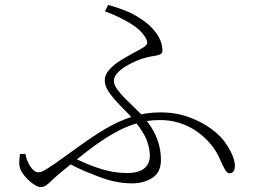

<svg xmlns="http://www.w3.org/2000/svg" viewBox="-20 -764 1040 779"><path d="M516 -20Q499 -20 480 -22Q461 -24 441 -28.5Q421 -33 400 -40Q367 -52 328 -68Q289 -84 245 -109L263 -130Q298 -114 336 -98Q374 -82 414 -72Q454 -62 495 -62Q542 -62 565 -80.5Q588 -99 588 -133Q588 -161 575.5 -194.5Q563 -228 526 -273Q506 -298 477.5 -326Q449 -354 427 -383Q405 -412 405 -438Q405 -461 423.5 -481.5Q442 -502 468.5 -518.5Q495 -535 520.5 -548.5Q546 -562 561 -571Q575 -580 577 -588Q579 -596 571 -610Q553 -642 509 -669Q465 -696 406 -718L419 -744Q455 -734 487 -721.5Q519 -709 549 -689Q587 -666 613 -631Q639 -596 639 -558Q639 -550 633 -545.5Q627 -541 617 -539Q607 -537 594 -535Q581 -533 567 -529Q552 -525 531 -516Q510 -507 489.5 -494.5Q469 -482 455.5 -467Q442 -452 442 -436Q442 -421 455 -402.5Q468 -384 488 -364Q508 -344 528.5 -324.5Q549 -305 563 -289Q601 -244 617 -202Q633 -160 633 -116Q633 -65 598.5 -42.5Q564 -20 516 -20ZM144 -5Q132 -5 111.5 -20Q91 -35 74.5 -57Q58 -79 58 -101Q58 -112 59 -120.5Q60 -129 61 -139L83 -140Q88 -111 103.5 -88Q119 -65 135 -65Q143 -65 150.5 -68Q158 -71 170.5 -79Q183 -87 204 -101Q259 -140 310 -177Q361 -214 411.5 -243.5Q462 -273 516 -290.5Q570 -308 631 -308Q694 -308 747 -288.5Q800 -269 839.5 -239.5Q879 -210 899 -178Q917 -150 925 -129Q933 -108 933 -90Q933 -77 927.5 -69Q922 -61 911 -61Q901 -61 892 -77.5Q883 -94 875 -112Q861 -147 837 -176.5Q813 -206 781 -229Q749 -252 710.5 -264.5Q672 -277 629 -277Q578 -277 531 -262.5Q484 -248 436 -220Q388 -192 334.5 -151Q281 -110 218 -57Q199 -41 187.5 -29.5Q176 -18 166.5 -11.5Q157 -5 144 -5Z"/></svg>

Font: Noto Serif HK ExtraLight
Style: Regular
Weight: 200
Designer: Ryoko NISHIZUKA 西塚涼子 (kana & ideographs); Frank Grießhammer (Latin, Greek & Cyrillic); Wenlong ZHANG 张文龙 (bopomofo); San
Foundry: Adobe
Version: Version 2.002-H1;hotconv 1.1.0;makeotfexe 2.6.0